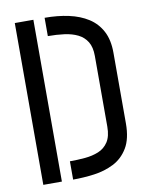

<svg xmlns="http://www.w3.org/2000/svg" viewBox="-80 -759 633 818"><g transform="rotate(-10 236.0 -350.0)"><path d="M169.8 0V-79.2Q203 -79.2 235.4 -82.1Q267.8 -85 294.2 -95.8Q320.6 -106.6 336.5 -130.8Q352.4 -155 352.4 -197V-503Q352.4 -541 338.1 -564.2Q323.8 -587.4 298.9 -599.7Q274 -612 240.8 -616.4Q207.6 -620.8 169.8 -620.8V-700Q226.2 -700 273.9 -689.6Q321.6 -679.2 357.2 -656.5Q392.8 -633.8 412.8 -596Q432.8 -558.2 432.8 -503V-197Q432.8 -130.6 409 -91.1Q385.2 -51.6 346.3 -31.9Q307.4 -12.2 261.2 -6.1Q215 0 169.8 0ZM40.8 0V-700H121.2V0Z"/></g></svg>

Font: Stick No Bills ExtraLight
Style: Regular
Weight: 200
Designer: Kosala Senevirathne, Siva Puranthara, Lasantha Premarathna, Tharique Azeez
Foundry: mooniak
Version: Version 2.000